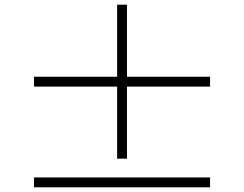

<svg xmlns="http://www.w3.org/2000/svg" viewBox="-20 -808 1040 818"><path d="M521 -132H479V-439H125V-481H479V-788H521V-481H875V-439H521ZM125 -52H875V-10H125Z"/></svg>

Font: Noto Serif JP ExtraLight
Style: Regular
Weight: 200
Designer: Ryoko NISHIZUKA  (kana & ideographs); Frank Grießhammer (Latin, Greek & Cyrillic); Wenlong ZHANG  (bopomofo); Sandoll Co
Foundry: Adobe
Version: Version 2.002-H1;hotconv 1.1.0;makeotfexe 2.6.0